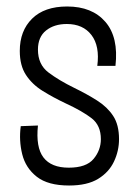

<svg xmlns="http://www.w3.org/2000/svg" viewBox="-20 -560 427 592"><path d="M193 12Q128 12 93.5 -15Q59 -42 48.5 -84.5Q38 -127 44 -171L97 -173Q90 -106 114 -74.5Q138 -43 192 -43Q246 -43 268.5 -70Q291 -97 291 -131Q291 -173 263 -195Q235 -217 181 -242Q143 -260 111 -280Q79 -300 60 -329Q41 -358 41 -403Q41 -465 79 -502.5Q117 -540 187 -540Q264 -540 305 -492.5Q346 -445 336 -357H280Q288 -418 262 -452Q236 -486 186 -486Q147 -486 122 -466Q97 -446 97 -407Q97 -361 129.5 -336.5Q162 -312 209 -289Q248 -270 279.5 -250Q311 -230 329 -202.5Q347 -175 347 -131Q347 -95 331.5 -62Q316 -29 282.5 -8.5Q249 12 193 12Z"/></svg>

Font: Bricolage Grotesque 12pt Condensed ExtraLight
Style: Regular
Weight: 200
Width: 3
Designer: Mathieu Triay
Foundry: Atelier Triay
Version: Version 1.001; ttfautohint (v1.8.4.7-5d5b);gftools[0.9.33.de